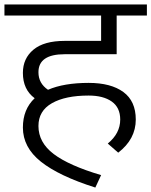

<svg xmlns="http://www.w3.org/2000/svg" viewBox="-30 -750 681 864"><path d="M261 -506H495V-680H631V-730H-10V-680H425V-566H261Q168 -566 120.5 -526.5Q73 -487 73 -422Q73 -347 126 -308Q73 -258 73 -176Q73 -87 154 -22.5Q235 42 399 94L425 38Q280 -5 211.5 -57Q143 -109 143 -183Q143 -251 203.5 -285.5Q264 -320 369 -320Q435 -320 473 -293Q511 -266 511 -212Q511 -150 455 -104L502 -63Q581 -124 581 -212Q581 -295 525 -336Q469 -377 369 -377Q258 -377 186 -346Q143 -375 143 -425Q143 -506 261 -506Z"/></svg>

Font: Glegoo
Style: Regular
Weight: 400
Version: Version 2.0.1; ttfautohint (v0.9) -r 48 -G 60